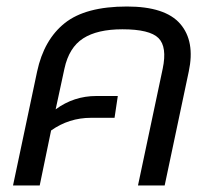

<svg xmlns="http://www.w3.org/2000/svg" viewBox="-20 -570 646 590"><path d="M20 0 94 -350Q115 -448 179 -499Q243 -550 370 -550Q488 -550 534 -496.5Q580 -443 560 -350L486 0H404L480 -359Q494 -426 467 -453Q440 -480 356 -480Q279 -480 235.5 -452Q192 -424 178 -359L151 -234Q207 -275 276 -275H342L332 -208H260Q192 -208 137 -169L102 0Z"/></svg>

Font: Kanit Light
Style: Italic
Weight: 300
Italic angle: -12°
Designer: Katatrad Team
Foundry: CadsonDemak
Version: Version 2.000; ttfautohint (v1.8.3)